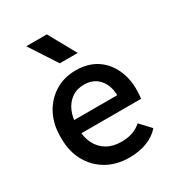

<svg xmlns="http://www.w3.org/2000/svg" viewBox="-175 -826 866 944"><g transform="rotate(-30 258.5 -354.0)"><path d="M284 10Q212 10 157 -21.5Q102 -53 71 -109Q40 -165 40 -239V-249Q40 -319 68.5 -374Q97 -429 148.5 -461.5Q200 -494 268 -494Q340 -494 390 -459Q440 -424 464 -360.5Q488 -297 477 -212H110V-286H426L382 -247Q389 -300 376 -336.5Q363 -373 335.5 -393Q308 -413 269 -413Q227 -413 197.5 -392Q168 -371 152.5 -334.5Q137 -298 137 -249V-234Q137 -189 155 -153Q173 -117 207 -97Q241 -77 288 -77Q326 -77 353.5 -87Q381 -97 402 -116L457 -57Q429 -24 384 -7Q339 10 284 10ZM218 -563 117 -718H234L320 -563Z"/></g></svg>

Font: SUSE Thin Medium
Style: Regular
Weight: 500
Version: Version 1.000